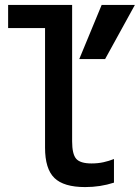

<svg xmlns="http://www.w3.org/2000/svg" viewBox="-20 -750 568 780"><path d="M326 10Q239 10 201 -27Q163 -64 163 -150V-636H13V-730H273V-176Q273 -124 289.5 -105Q306 -86 352 -86Q378 -86 400.5 -91Q423 -96 443 -104V-8Q415 1 386 5.5Q357 10 326 10ZM407 -510H302L393 -730H528Z"/></svg>

Font: M PLUS Code Latin Medium
Style: Regular
Weight: 500
Designer: Coji Morishita
Foundry: UNDERFOREST DESIGN
Version: Version 1.002; ttfautohint (v1.8.3)